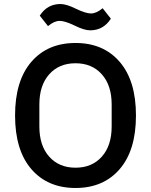

<svg xmlns="http://www.w3.org/2000/svg" viewBox="-20 -924 752 956"><path d="M576 -82Q495 12 356 12Q217 12 136 -82Q55 -176 55 -349Q55 -522 136 -616Q217 -710 356 -710Q495 -710 576 -616Q657 -522 657 -349Q657 -176 576 -82ZM536 -294V-404Q536 -499 487 -554Q438 -609 356 -609Q274 -609 225 -554Q176 -499 176 -404V-294Q176 -199 225 -144Q274 -89 356 -89Q438 -89 487 -144Q536 -199 536 -294ZM429 -773Q399 -773 351 -797Q303 -820 277 -820Q250 -820 219 -794L178 -846Q215 -904 281 -904Q311 -904 359 -880Q407 -857 433 -857Q460 -857 491 -883L532 -831Q495 -773 429 -773Z"/></svg>

Font: IBM Plex Sans Medm
Style: Regular
Weight: 500
Designer: Mike Abbink, Paul van der Laan, Pieter van Rosmalen
Foundry: Bold Monday
Version: Version 3.005